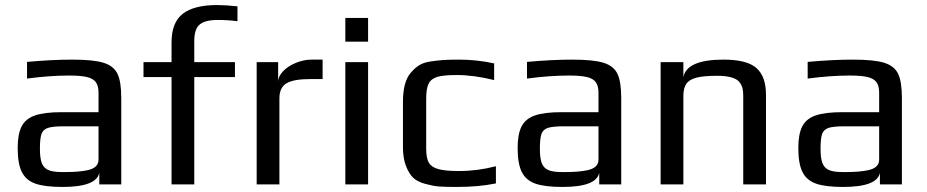

<svg xmlns="http://www.w3.org/2000/svg" viewBox="-20 -730 3668 760"><path d="M50 -144Q50 -199 65.5 -229.5Q81 -260 118.5 -273Q156 -286 225 -286H370V-363Q370 -390 359.5 -404.5Q349 -419 324.5 -425Q300 -431 253 -431Q178 -431 87 -419V-485Q186 -494 266 -494Q350 -494 390 -481.5Q430 -469 445 -438Q460 -407 460 -342V0H373V-46Q362 10 227 10Q158 10 120.5 -3Q83 -16 66.5 -49Q50 -82 50 -144ZM242 -49Q291 -49 325 -56Q370 -65 370 -98V-230H231Q188 -230 169 -223.5Q150 -217 144 -199Q138 -181 138 -141Q138 -105 145 -85.5Q152 -66 170 -57.5Q188 -49 224 -49Z M659 -425H548V-484H659V-562Q659 -641 703.5 -675.5Q748 -710 839 -710Q873 -710 920 -705V-646Q882 -651 842 -651Q792 -651 770.5 -633Q749 -615 749 -568V-484H910V-425H749V0H659Z M996 -484H1081V-405Q1081 -428 1101 -448.5Q1121 -469 1152 -481.5Q1183 -494 1213 -494H1257V-417H1207Q1143 -417 1114.5 -400.5Q1086 -384 1086 -341V0H996Z M1347 -659H1437V-565H1347ZM1347 -484H1437V0H1347Z M1664 -2Q1633 -10 1616 -26Q1599 -42 1587 -73Q1575 -103 1575 -148V-326Q1575 -407 1606 -442Q1623 -462 1640.5 -472.5Q1658 -483 1686 -487Q1714 -491 1736 -492.5Q1758 -494 1798 -494Q1867 -494 1936 -479V-413Q1856 -433 1787 -433Q1735 -433 1710.5 -425.5Q1686 -418 1676.5 -398.5Q1667 -379 1667 -339V-141Q1667 -104 1677.5 -86Q1688 -68 1715.5 -60.5Q1743 -53 1797 -53Q1870 -53 1943 -72V-4Q1875 10 1788 10Q1738 10 1715.5 8Q1693 6 1664 -2Z M2029 -144Q2029 -199 2044.5 -229.5Q2060 -260 2097.5 -273Q2135 -286 2204 -286H2349V-363Q2349 -390 2338.5 -404.5Q2328 -419 2303.5 -425Q2279 -431 2232 -431Q2157 -431 2066 -419V-485Q2165 -494 2245 -494Q2329 -494 2369 -481.5Q2409 -469 2424 -438Q2439 -407 2439 -342V0H2352V-46Q2341 10 2206 10Q2137 10 2099.5 -3Q2062 -16 2045.5 -49Q2029 -82 2029 -144ZM2221 -49Q2270 -49 2304 -56Q2349 -65 2349 -98V-230H2210Q2167 -230 2148 -223.5Q2129 -217 2123 -199Q2117 -181 2117 -141Q2117 -105 2124 -85.5Q2131 -66 2149 -57.5Q2167 -49 2203 -49Z M2595 -484H2685V-425Q2699 -494 2844 -494Q2937 -494 2974.5 -460.5Q3012 -427 3012 -355V0H2922V-350Q2922 -369 2919 -381Q2916 -393 2907 -405Q2887 -430 2818 -430Q2765 -430 2736.5 -422.5Q2708 -415 2696.5 -398Q2685 -381 2685 -350V0H2595Z M3140 -144Q3140 -199 3155.5 -229.5Q3171 -260 3208.5 -273Q3246 -286 3315 -286H3460V-363Q3460 -390 3449.5 -404.5Q3439 -419 3414.5 -425Q3390 -431 3343 -431Q3268 -431 3177 -419V-485Q3276 -494 3356 -494Q3440 -494 3480 -481.5Q3520 -469 3535 -438Q3550 -407 3550 -342V0H3463V-46Q3452 10 3317 10Q3248 10 3210.5 -3Q3173 -16 3156.5 -49Q3140 -82 3140 -144ZM3332 -49Q3381 -49 3415 -56Q3460 -65 3460 -98V-230H3321Q3278 -230 3259 -223.5Q3240 -217 3234 -199Q3228 -181 3228 -141Q3228 -105 3235 -85.5Q3242 -66 3260 -57.5Q3278 -49 3314 -49Z"/></svg>

Font: Play
Style: Regular
Weight: 400
Designer: Jonas Hecksher (Cyrillic expansion: Cyreal)
Foundry: Jonas Hecksher, Playtype, e-types AS
Version: Version 2.101; ttfautohint (v1.5.65-e2d9)